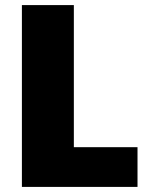

<svg xmlns="http://www.w3.org/2000/svg" viewBox="-20 -734 596 754"><path d="M66 0V-714H270V-156H520V0Z"/></svg>

Font: Noto Sans Display Black
Style: Regular
Weight: 900
Designer: Monotype Design Team
Foundry: Monotype Imaging Inc.
Version: Version 2.003